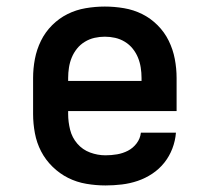

<svg xmlns="http://www.w3.org/2000/svg" viewBox="-20 -558 640 586"><path d="M302 8Q273 8 243.5 3Q214 -2 188 -15Q162 -28 140.5 -49Q119 -70 105.5 -96Q92 -122 86.5 -151.5Q81 -181 81 -210V-320Q81 -349 86.5 -378Q92 -407 105 -433.5Q118 -460 139 -481Q160 -502 186 -515Q212 -528 241.5 -533Q271 -538 300 -538Q329 -538 358.5 -533Q388 -528 414 -515Q440 -502 461 -481Q482 -460 495 -433.5Q508 -407 513.5 -378Q519 -349 519 -320V-219H188V-210Q188 -186 194 -162Q200 -138 216 -119.5Q232 -101 255 -92.5Q278 -84 302 -84Q320 -84 337.5 -87Q355 -90 370.5 -98Q386 -106 397 -120.5Q408 -135 410 -153H517Q515 -128 506 -104.5Q497 -81 481.5 -61.5Q466 -42 445 -28Q424 -14 400.5 -6Q377 2 352 5Q327 8 302 8ZM412 -311V-320Q412 -336 409.5 -352Q407 -368 401 -382.5Q395 -397 385 -409.5Q375 -422 361 -430.5Q347 -439 331.5 -442.5Q316 -446 300 -446Q284 -446 268.5 -442.5Q253 -439 239 -430.5Q225 -422 215 -409.5Q205 -397 199 -382.5Q193 -368 190.5 -352Q188 -336 188 -320V-311Z"/></svg>

Font: Iosevka Slab Semibold Extended
Style: Regular
Weight: 600
Width: 7
Monospace: yes
Designer: Belleve Invis
Foundry: Belleve Invis
Version: Version 11.1.0; ttfautohint (v1.8.3)